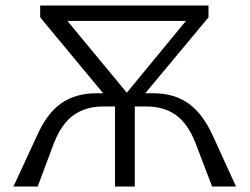

<svg xmlns="http://www.w3.org/2000/svg" viewBox="-20 -678 908 698"><path d="M511 -291H470V0H398V-291H356Q293 -291 249 -260.5Q205 -230 177 -160L117 0H29L115 -186Q150 -265 202 -302Q254 -339 331 -339H355L126 -615V-658H738V-615L508 -339H537Q613 -339 665 -302Q717 -265 753 -186L838 0H751L690 -160Q662 -230 618.5 -260.5Q575 -291 511 -291ZM441 -341 656 -602H225Z"/></svg>

Font: QiushuiShotai Bright
Style: Regular
Weight: 400
Designer: Christian Thalmann (Catharsis Fonts)
Version: Version 1.250;